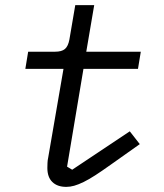

<svg xmlns="http://www.w3.org/2000/svg" viewBox="-20 -718 640 750"><path d="M239 12Q204 12 184.5 -7Q165 -26 165 -62Q165 -69 165.5 -81Q166 -93 168 -101L228 -449H79L90 -516H195Q221 -516 233.5 -526.5Q246 -537 251 -563L274 -698H348L317 -516H530L519 -449H306L242 -67L262 -55L487 -205L526 -155L413 -75Q378 -50 352.5 -33.5Q327 -17 306.5 -7Q286 3 270 7.5Q254 12 239 12Z"/></svg>

Font: IBM Plex Mono
Style: Italic
Weight: 400
Italic angle: -9°
Monospace: yes
Designer: Mike Abbink, Paul van der Laan, Pieter van Rosmalen
Foundry: Bold Monday
Version: Version 2.3